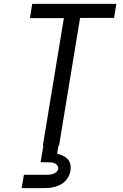

<svg xmlns="http://www.w3.org/2000/svg" viewBox="-20 -755 640 995"><path d="M202 0 311 -661H135L147 -735H583L571 -662H395L286 0ZM92 220 104 151H219Q228 151 237 150Q246 149 255.5 146Q265 143 272.5 136Q280 129 282 120Q283 111 278 103.5Q273 96 265 92Q257 88 247.5 87Q238 86 229 86H190L205 0H283L276 42Q291 45 306 52Q321 59 331 70Q341 81 344.5 97Q348 113 345 130Q343 144 336 158Q329 172 318.5 183Q308 194 294 201.5Q280 209 265.5 213Q251 217 236 218.5Q221 220 207 220Z"/></svg>

Font: Iosevka Custom Oblique
Style: Regular
Weight: 400
Italic angle: -9°
Designer: Belleve Invis
Foundry: Belleve Invis
Version: Version 27.0.1